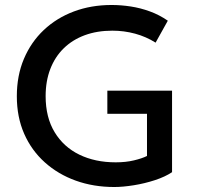

<svg xmlns="http://www.w3.org/2000/svg" viewBox="-20 -735 791 770"><path d="M438.5 15Q355 15 284 -10.5Q213 -36 159.8 -83.8Q106.5 -131.5 77 -198.5Q47.5 -265.5 47.5 -349Q47.5 -432 76 -499.2Q104.5 -566.5 155.8 -614.8Q207 -663 276.2 -689Q345.5 -715 427.5 -715Q465.5 -715 504.5 -709Q543.5 -703 581.2 -689.2Q619 -675.5 653 -652L604 -564Q566 -588 521.8 -600Q477.5 -612 430.5 -612Q369.5 -612 320 -593.8Q270.5 -575.5 235.5 -541.2Q200.5 -507 181.8 -458.5Q163 -410 163 -349.5Q163 -264.5 199 -205Q235 -145.5 298.2 -114.8Q361.5 -84 444 -84Q484.5 -84 517 -91.8Q549.5 -99.5 569.5 -109.5V-278.5H410.5V-371.5H670V-44.5Q642.5 -26 601.2 -12.5Q560 1 516.2 8Q472.5 15 438.5 15Z"/></svg>

Font: Geologica Cursive
Style: Regular
Weight: 400
Designer: Sindre Bremnes, Frode Helland
Foundry: Monokrom Skriftforlag AS
Version: Version 1.010;gftools[0.9.28]